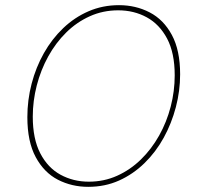

<svg xmlns="http://www.w3.org/2000/svg" viewBox="-20 -718 776 744"><path d="M322 6Q258 6 204.5 -21.5Q151 -49 118.5 -109Q86 -169 86 -264Q86 -330 102.5 -393.5Q119 -457 150 -512Q181 -567 225 -609Q269 -651 323.5 -674.5Q378 -698 441 -698Q506 -698 560 -670Q614 -642 646 -582.5Q678 -523 678 -430Q678 -366 661.5 -303Q645 -240 614.5 -184.5Q584 -129 540 -86Q496 -43 441.5 -18.5Q387 6 322 6ZM324 -14Q383 -14 434 -37Q485 -60 526 -100Q567 -140 596.5 -192.5Q626 -245 641.5 -305Q657 -365 657 -426Q657 -513 627.5 -568.5Q598 -624 548.5 -651Q499 -678 438 -678Q379 -678 328 -655Q277 -632 236.5 -592Q196 -552 167 -499.5Q138 -447 122.5 -387Q107 -327 107 -266Q107 -180 136 -124Q165 -68 214.5 -41Q264 -14 324 -14Z"/></svg>

Font: Bitter Thin
Style: Italic
Weight: 100
Italic angle: -9°
Designer: Sol Matas, and Bitter project Authors
Foundry: Sol Matas
Version: Version 2.002